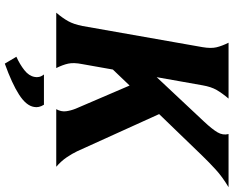

<svg xmlns="http://www.w3.org/2000/svg" viewBox="-104 -636 949 780"><g transform="rotate(90 370.0 -245.5)"><path d="M240 -106Q233 -71 238 -48.5Q243 -26 256 0H31Q53 -26 65.5 -48.5Q78 -71 85 -106L171 -594Q177 -629 171.5 -651.5Q166 -674 153 -700H380Q358 -674 345 -651.5Q332 -629 326 -594L293 -408L474 -601Q504 -633 517 -655Q530 -677 524 -700H740Q698 -675 668 -647.5Q638 -620 612 -593L443 -418L594 -85Q604 -64 619 -42Q634 -20 657 0H423Q434 -20 431.5 -39.5Q429 -59 421 -79L327 -298L262 -230ZM210 162Q241 148 264.5 129.5Q288 111 292 88Q294 80 292 70Q290 60 282 50H405Q418 71 414 90Q409 122 364 151Q319 180 238 209Z"/></g></svg>

Font: LT Museum
Style: Bold Italic
Weight: 700
Designer: Daniel Lyons
Foundry: LyonsType
Version: Version 1.011